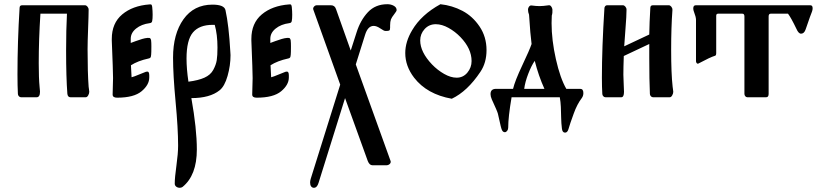

<svg xmlns="http://www.w3.org/2000/svg" viewBox="-20 -462 3906 912"><path d="M404 -26Q404 -18 399 -9Q394 0 387 0H315Q302 0 300 -16Q294 -95 294 -222Q294 -321 298 -397H172Q164 -274 164 -162Q164 -91 168 -50Q170 -32 170 -27Q170 0 154 0H80Q74 0 69.5 -5Q65 -10 65 -16Q63 -53 63 -109Q63 -262 73 -424Q73 -437 85 -437H384Q390 -437 395.5 -430.5Q401 -424 401 -416Q401 -390 398.5 -326Q396 -262 396 -228Q396 -116 401 -50Q401 -47 402.5 -39Q404 -31 404 -26Z M690 -441Q698 -442 700 -439Q702 -436 703 -429Q705 -409 705 -392Q705 -372 703 -363Q702 -353 691 -352Q652 -347 626.5 -326.5Q601 -306 601 -278Q601 -278 601 -277V-258Q609 -261 625.5 -267Q642 -273 655.5 -277Q669 -281 681 -282Q691 -283 694 -279.5Q697 -276 698 -269Q698 -268 698 -267Q699 -261 699 -241Q699 -211 698 -202Q697 -195 696.5 -192.5Q696 -190 693.5 -187.5Q691 -185 685 -184Q635 -173 602 -152Q604 -106 605 -95Q617 -98 640.5 -108Q664 -118 673 -121Q676 -122 680 -122Q689 -122 689 -104V-94Q689 -59 652.5 -28.5Q616 2 536 2Q515 2 515 -13Q517 -71 517 -91Q517 -121 511 -269V-277Q511 -352 560.5 -393.5Q610 -435 690 -441Z M889 4Q915 150 915 248Q915 371 847 426Q841 430 834 430Q824 430 817 424.5Q810 419 810 410Q810 382 818 324.5Q826 267 826 230Q826 148 814 21Q802 -106 802 -188Q802 -301 851.5 -370.5Q901 -440 989 -440Q1045 -440 1051 -414Q1067 -342 1074 -217Q1075 -209 1075 -200Q1075 -151 1061 -101.5Q1047 -52 1023 -33Q977 4 889 4ZM875 -74Q922 -80 951 -93Q980 -106 993 -130Q1006 -154 1009.5 -176Q1013 -198 1013 -236Q1013 -298 1000 -344Q995 -344 990 -344Q927 -344 896.5 -308Q866 -272 866 -184Q866 -135 875 -74Z M1353 -441Q1361 -442 1363 -439Q1365 -436 1366 -429Q1368 -409 1368 -392Q1368 -372 1366 -363Q1365 -353 1354 -352Q1315 -347 1289.5 -326.5Q1264 -306 1264 -278Q1264 -278 1264 -277V-258Q1272 -261 1288.5 -267Q1305 -273 1318.5 -277Q1332 -281 1344 -282Q1354 -283 1357 -279.5Q1360 -276 1361 -269Q1361 -268 1361 -267Q1362 -261 1362 -241Q1362 -211 1361 -202Q1360 -195 1359.5 -192.5Q1359 -190 1356.5 -187.5Q1354 -185 1348 -184Q1298 -173 1265 -152Q1267 -106 1268 -95Q1280 -98 1303.5 -108Q1327 -118 1336 -121Q1339 -122 1343 -122Q1352 -122 1352 -104V-94Q1352 -59 1315.5 -28.5Q1279 2 1199 2Q1178 2 1178 -13Q1180 -71 1180 -91Q1180 -121 1174 -269V-277Q1174 -352 1223.5 -393.5Q1273 -435 1353 -441Z M1833 -331Q1833 -320 1829.5 -317.5Q1826 -315 1816 -315Q1816 -315 1813.5 -315Q1811 -315 1810 -315Q1804 -315 1786.5 -327Q1769 -339 1755 -339Q1727 -339 1714 -296L1670 -156L1835 302Q1836 304 1836 306Q1836 313 1830 318Q1824 323 1817 323H1749Q1735 323 1727 303L1619 4L1493 407Q1486 430 1471 430Q1463 430 1458 423.5Q1453 417 1453 405Q1453 397 1456 387L1596 -60L1468 -417Q1466 -424 1471.5 -430.5Q1477 -437 1485 -437H1552Q1570 -437 1576 -419L1646 -222L1674 -309Q1692 -366 1727.5 -404Q1763 -442 1820 -442Q1837 -442 1850.5 -434.5Q1864 -427 1864 -414Q1864 -409 1852.5 -394.5Q1841 -380 1837 -370Q1833 -359 1833 -341Q1833 -339 1833 -335.5Q1833 -332 1833 -331Z M2072 -442Q2128 -436 2176.5 -410.5Q2225 -385 2258 -336Q2291 -287 2291 -224Q2291 -164 2262 -121Q2200 -28 2126 7Q2008 -14 1947 -93Q1905 -148 1905 -210Q1905 -264 1938 -319Q1981 -392 2072 -442ZM2149 -93Q2180 -93 2200 -117Q2220 -141 2220 -172Q2220 -231 2167 -286Q2142 -312 2110.5 -329.5Q2079 -347 2050 -347Q2018 -347 1997 -324Q1976 -301 1976 -270Q1976 -215 2032 -156Q2058 -129 2089.5 -111Q2121 -93 2149 -93Z M2600 -352Q2600 -272 2620.5 -181Q2641 -90 2670 -40H2736Q2751 -40 2751 -20Q2751 -7 2744 3Q2721 33 2705 78Q2687 127 2680 152Q2675 168 2664 168Q2651 168 2649 148Q2646 124 2645.5 97Q2645 70 2644 46Q2643 22 2639 0H2410Q2394 94 2394 144Q2394 153 2389 159.5Q2384 166 2378 166Q2367 166 2362 150Q2359 141 2353.5 115.5Q2348 90 2345 78Q2342 66 2316 10Q2310 -4 2310 -15Q2310 -40 2336 -40H2417Q2426 -78 2461 -152Q2496 -226 2505 -253Q2499 -297 2493 -392Q2488 -404 2488 -417Q2488 -424 2493 -430.5Q2498 -437 2505 -436Q2527 -433 2543 -433Q2559 -433 2587 -437Q2593 -438 2598 -431.5Q2603 -425 2604 -417Q2605 -400 2601 -388Q2600 -371 2600 -352ZM2566 -40Q2538 -102 2520 -173Q2504 -150 2489 -111Q2474 -72 2470 -40Z M2941 -107Q2941 -90 2942.5 -65Q2944 -40 2944 -26Q2944 0 2931 0H2856Q2850 0 2845.5 -5Q2841 -10 2841 -16Q2839 -47 2839 -93Q2839 -235 2851 -423Q2851 -428 2854.5 -432.5Q2858 -437 2863 -437H2939Q2945 -437 2950.5 -430.5Q2956 -424 2956 -416Q2956 -387 2951 -325Q2946 -263 2945 -242L3064 -298Q3065 -357 3069 -424Q3069 -437 3081 -437H3157Q3163 -437 3168.5 -430.5Q3174 -424 3174 -416Q3174 -415 3174 -414Q3168 -332 3168 -226Q3168 -112 3175 -50Q3175 -47 3176.5 -39Q3178 -31 3178 -26Q3178 -18 3173 -9Q3168 0 3161 0H3082Q3076 0 3071.5 -5Q3067 -10 3067 -16Q3064 -81 3064 -187Q3064 -220 3064 -253L2943 -196Q2941 -141 2941 -107Z M3276 -407Q3273 -414 3273 -422Q3273 -437 3285 -437H3829Q3840 -437 3840 -423Q3840 -415 3837 -407Q3832 -396 3807 -323Q3800 -302 3785 -302Q3773 -302 3763 -325Q3737 -379 3723 -397H3641Q3631 -397 3631 -384V-16Q3631 0 3619 0H3530Q3524 0 3520 -5Q3516 -10 3516 -16V-384Q3516 -397 3506 -397H3391Q3382 -397 3382 -387V-210Q3382 -198 3376 -197Q3355 -191 3297 -160Q3293 -158 3289.5 -162Q3286 -166 3286 -171V-368Q3286 -381 3276 -407Z"/></svg>

Font: Triodion Unicode
Style: Normal
Weight: 400
Version: Version 1.1